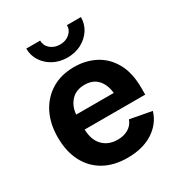

<svg xmlns="http://www.w3.org/2000/svg" viewBox="-181 -889 959 1025"><g transform="rotate(-30 298.0 -377.0)"><path d="M309.1 10.7Q225.6 10.7 165 -23.4Q104.5 -57.6 72 -120.6Q39.6 -183.6 39.6 -270Q39.6 -354.5 72 -418Q104.5 -481.4 163.3 -517.1Q222.2 -552.7 301.8 -552.7Q373 -552.7 431.2 -522.5Q489.3 -492.2 523.7 -430.7Q558.1 -369.1 558.1 -275.9V-234.9H184.6Q187 -168 221.7 -133.8Q256.3 -99.6 311.5 -99.6Q350.1 -99.6 377.7 -116Q405.3 -132.3 417 -164.1L549.8 -139.2Q529.8 -71.3 467 -30.3Q404.3 10.7 309.1 10.7ZM185.5 -326.7H417Q411.6 -379.9 382.8 -411.1Q354 -442.4 303.2 -442.4Q250.5 -442.4 220.2 -409.9Q189.9 -377.4 185.5 -326.7ZM299.3 -613.3Q251.5 -613.3 213.4 -633.5Q175.3 -653.8 153.1 -688.2Q130.9 -722.7 130.9 -765.1H216.3Q216.3 -734.4 240 -713.9Q263.7 -693.4 299.3 -693.4Q334.5 -693.4 358.2 -713.9Q381.8 -734.4 381.8 -765.1H467.8Q467.8 -722.7 445.6 -688.2Q423.3 -653.8 385.3 -633.5Q347.2 -613.3 299.3 -613.3Z"/></g></svg>

Font: Inter-Bold
Style: Bold
Weight: 700
Designer: Rasmus Andersson
Foundry: rsms
Version: Version 4.000;git-a52131595